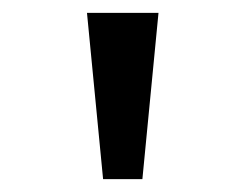

<svg xmlns="http://www.w3.org/2000/svg" viewBox="-20 -749 366 298"><path d="M140 -471 115 -729H226L201 -471Z"/></svg>

Font: uoriya05
Style: Book
Weight: 400
Designer: Jelle Bosma - Monotype Design Team
Foundry: Monotype Imaging Inc.
Version: Version 2.003